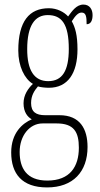

<svg xmlns="http://www.w3.org/2000/svg" viewBox="-20 -579 439 840"><path d="M186 241C300 241 363 172 363 64C363 -15 330 -75 240 -75H177C138 -75 116 -89 116 -128C116 -162 131 -183 146 -201C157 -197 180 -195 194 -195C277 -195 319 -259 319 -363C319 -426 309 -459 294 -486C312 -514 324 -524 337 -524C356 -524 359 -507 359 -473C377 -473 385 -489 385 -513C385 -538 372 -559 345 -559C314 -559 295 -530 278 -507C261 -526 230 -543 194 -543C108 -543 60 -486 60 -358C60 -289 87 -234 124 -212C103 -192 83 -164 83 -127C83 -88 101 -67 119 -57C79 -40 29 2 29 88C29 181 76 241 186 241ZM191 -224C129 -224 99 -272 99 -364C99 -468 133 -513 189 -513C250 -513 281 -474 281 -365C281 -270 253 -224 191 -224ZM187 211C95 211 66 155 66 86C66 14 110 -39 166 -39H228C303 -39 325 -2 325 67C325 149 287 211 187 211Z"/></svg>

Font: Noto Serif Thai ExtraCondensed ExtraLight
Style: Regular
Weight: 200
Width: 2
Designer: Monotype Design Team
Foundry: Monotype Imaging Inc.
Version: Version 2.002